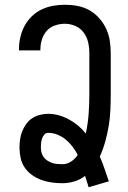

<svg xmlns="http://www.w3.org/2000/svg" viewBox="-20 -763 540 808"><path d="M353 25Q349 13 345.5 1Q342 -11 338 -23Q318 -7 293 0.5Q268 8 242 8Q220 8 198 5Q176 2 155 -5.5Q134 -13 115.5 -26Q97 -39 84.5 -57Q72 -75 67 -97.5Q62 -120 62 -142Q62 -159 64.5 -176.5Q67 -194 73.5 -210.5Q80 -227 90.5 -241.5Q101 -256 115.5 -265.5Q130 -275 147.5 -279.5Q165 -284 183 -284Q206 -284 228.5 -277.5Q251 -271 271 -260Q291 -249 309 -234Q327 -219 341 -201Q350 -242 353 -284Q356 -326 356 -368V-539Q356 -562 351 -584.5Q346 -607 332.5 -625.5Q319 -644 297.5 -653.5Q276 -663 253 -663Q232 -663 211.5 -656Q191 -649 177 -633.5Q163 -618 156.5 -597Q150 -576 150 -555V-551H60V-558Q60 -583 66 -608Q72 -633 84 -655Q96 -677 114 -694.5Q132 -712 155 -723Q178 -734 203 -738.5Q228 -743 253 -743Q280 -743 306.5 -738Q333 -733 356 -720Q379 -707 397 -687Q415 -667 426.5 -642.5Q438 -618 442 -591.5Q446 -565 446 -539V-368Q446 -334 444.5 -300Q443 -266 437.5 -233Q432 -200 423 -167.5Q414 -135 400 -104Q411 -79 420 -52.5Q429 -26 438 0ZM242 -72Q262 -72 279 -83Q296 -94 307 -111Q298 -129 285.5 -145.5Q273 -162 257.5 -175Q242 -188 222.5 -196Q203 -204 183 -204Q173 -204 166.5 -196.5Q160 -189 157 -180Q154 -171 153 -162Q152 -153 152 -143Q152 -132 154.5 -121.5Q157 -111 163.5 -102Q170 -93 179.5 -87Q189 -81 199 -77.5Q209 -74 220 -73Q231 -72 242 -72Z"/></svg>

Font: Iosevka Fixed Medium
Style: Regular
Weight: 500
Monospace: yes
Designer: Belleve Invis
Foundry: Belleve Invis
Version: Version 32.3.0